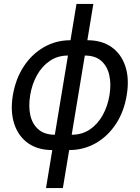

<svg xmlns="http://www.w3.org/2000/svg" viewBox="-20 -748 707 972"><path d="M244.6 11.7Q171.4 11.7 122.1 -23.2Q72.8 -58.1 52.2 -120.6Q31.7 -183.1 44.9 -265.1Q59.1 -349.1 100.1 -411.6Q141.1 -474.1 202.4 -509.3Q263.7 -544.4 336.9 -544.4H421.9Q495.6 -544.4 544.9 -509.5Q594.2 -474.6 614.7 -412.1Q635.3 -349.6 621.6 -266.6Q608.4 -184.1 567.4 -121.3Q526.4 -58.6 465.1 -23.4Q403.8 11.7 330.1 11.7ZM257.8 -65.9H343.3Q396 -65.9 435.3 -92.8Q474.6 -119.6 499.8 -164.8Q524.9 -210 534.2 -265.6Q543.5 -321.3 533.4 -366.9Q523.4 -412.6 492.7 -439.7Q461.9 -466.8 409.2 -466.8H324.2Q272 -466.8 232.2 -439.7Q192.4 -412.6 167.2 -367.4Q142.1 -322.3 132.8 -266.1Q123.5 -210.4 133.5 -165Q143.6 -119.6 174.6 -92.8Q205.6 -65.9 257.8 -65.9ZM212.9 204.1 367.2 -728H452.6L298.3 204.1Z"/></svg>

Font: Inter 20pt
Style: Italic
Weight: 400
Italic angle: -9.3988°
Version: Version 4.001;git-66647c0bb